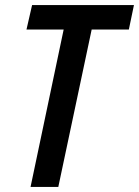

<svg xmlns="http://www.w3.org/2000/svg" viewBox="-20 -734 546 754"><path d="M100 0H209L340 -618H486L506 -714H106L84 -618H230Z"/></svg>

Font: Noto Sans Display SemiCondensed Medium
Style: Italic
Weight: 500
Width: 4
Italic angle: -12°
Designer: Monotype Design Team
Foundry: Monotype Imaging Inc.
Version: Version 1.900